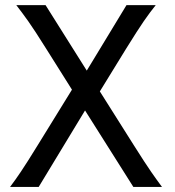

<svg xmlns="http://www.w3.org/2000/svg" viewBox="-20 -733 687 753"><path d="M161.1 -542Q137.7 -579.6 120.8 -605.2Q104 -630.9 90.8 -649.7Q77.6 -668.5 66.7 -682.9Q55.7 -697.3 43.9 -712.9H158.7L320.3 -456.1L476.1 -712.9H590.8Q579.6 -698.7 568.6 -684.3Q557.6 -669.9 544.4 -650.6Q531.2 -631.3 514.4 -605.2Q497.6 -579.1 474.6 -542L371.6 -374.5L504.4 -164.1Q528.3 -126 544.7 -101.1Q561 -76.2 573 -58.8Q585 -41.5 594.5 -28.3Q604 -15.1 615.2 0H502.9L313.5 -299.8L131.8 0H19.5Q31.2 -15.6 41 -29.3Q50.8 -43 62.5 -60.5Q74.2 -78.1 90.1 -103Q106 -127.9 129.4 -166L262.2 -381.3Z"/></svg>

Font: Andika New Basic
Style: Regular
Weight: 400
Designer: Victor Gaultney, Annie Olsen, Julie Remington, Don Collingsworth, Eric Hays
Foundry: SIL International
Version: Version 5.500; ttfautohint (v1.8.3)